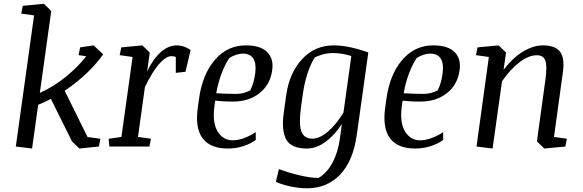

<svg xmlns="http://www.w3.org/2000/svg" viewBox="-20 -783 3117 1026"><path d="M508.3 0 404.3 10.7 364.7 -27.3 252 -254.4Q235.8 -246.1 218.8 -238Q201.7 -230 184.1 -223.1L151.4 10.7L64.5 0L162.1 -700.7L93.3 -710.4L101.6 -752L214.4 -762.7L253.9 -724.6L192.9 -286.6Q230.5 -303.2 265.6 -325.4Q300.8 -347.7 332.3 -373Q363.8 -398.4 391.4 -426.3Q418.9 -454.1 440.9 -482.4L399.9 -488.3L408.2 -529.8L480.5 -540.5L531.2 -492.7Q517.1 -472.2 496.6 -448Q476.1 -423.8 450 -398.4Q423.8 -373 392.6 -347.4Q361.3 -321.8 325.7 -297.9L447.8 -50.8L516.6 -41.5Z M627.9 -529.8 740.7 -540.5 780.3 -502.4 766.1 -400.4Q796.9 -466.8 838.1 -503.7Q879.4 -540.5 924.3 -540.5Q944.8 -540.5 964.6 -533.4Q984.4 -526.4 998.5 -515.1L971.2 -399.4L919.4 -393.6V-478Q916 -480.5 909.7 -481.7Q903.3 -482.9 896 -482.9Q866.7 -482.9 829.8 -440.7Q793 -398.4 754.4 -317.9L717.3 -51.3L786.6 -41.5L778.3 0H564.5L560.5 -41.5L628.9 -51.3L688.5 -478.5L619.6 -488.3Z M1434.6 -407.7Q1423.8 -330.1 1366.7 -285.2Q1309.6 -240.2 1225.1 -240.2Q1195.3 -240.2 1170.4 -241.7Q1145.5 -243.2 1129.9 -245.1L1126 -216.3Q1113.8 -127.4 1143.1 -80.3Q1172.4 -33.2 1223.1 -33.2Q1252.9 -33.2 1287.1 -46.1Q1321.3 -59.1 1346.7 -77.1V-35.2Q1319.8 -15.1 1280.5 -2.2Q1241.2 10.7 1196.8 10.7Q1104 10.7 1062.7 -43.9Q1021.5 -98.6 1037.1 -209.5L1043.5 -254.9Q1061.5 -385.7 1128.2 -463.1Q1194.8 -540.5 1293.5 -540.5Q1372.1 -540.5 1407.7 -504.9Q1443.4 -469.2 1434.6 -407.7ZM1205.1 -472.7Q1182.6 -439.5 1163.8 -389.6Q1145 -339.8 1135.7 -284.7Q1163.1 -283.2 1189.7 -282.2Q1216.3 -281.2 1241.7 -281.2Q1262.7 -281.2 1282.5 -286.4Q1302.2 -291.5 1317.9 -300.8Q1327.6 -320.8 1333.7 -342Q1339.8 -363.3 1343.8 -391.6Q1350.6 -440.9 1334.2 -468.8Q1317.9 -496.6 1277.8 -496.6Q1260.3 -496.6 1241.2 -490.2Q1222.2 -483.9 1205.1 -472.7Z M1470.2 120.6Q1528.3 142.1 1585.7 155Q1643.1 168 1682.1 168Q1726.1 142.6 1756.1 87.4Q1786.1 32.2 1796.4 -43.5L1806.6 -119.6Q1766.1 -58.6 1718 -23.9Q1669.9 10.7 1620.6 10.7Q1535.6 10.7 1509.3 -38.1Q1482.9 -86.9 1496.6 -182.1L1509.3 -273.9Q1526.4 -394 1594.5 -467.3Q1662.6 -540.5 1763.2 -540.5Q1804.7 -540.5 1854.5 -529.8Q1904.3 -519 1948.2 -502.4L1886.7 -63Q1867.2 77.6 1797.1 150.4Q1727.1 223.1 1621.6 223.1Q1576.2 223.1 1530.5 212.9Q1484.9 202.6 1454.1 189ZM1590.3 -225.1Q1575.7 -122.6 1589.8 -82.3Q1604 -42 1648.9 -42Q1688 -42 1731.9 -79.3Q1775.9 -116.7 1815.4 -181.6L1857.4 -483.4Q1837.9 -490.2 1811.5 -494.9Q1785.2 -499.5 1760.3 -499.5Q1732.9 -499.5 1706.5 -492.7Q1680.2 -485.8 1661.1 -475.1Q1640.1 -441.4 1623.5 -390.6Q1606.9 -339.8 1599.6 -289.1Z M2436 -407.7Q2425.3 -330.1 2368.2 -285.2Q2311 -240.2 2226.6 -240.2Q2196.8 -240.2 2171.9 -241.7Q2147 -243.2 2131.3 -245.1L2127.4 -216.3Q2115.2 -127.4 2144.5 -80.3Q2173.8 -33.2 2224.6 -33.2Q2254.4 -33.2 2288.6 -46.1Q2322.8 -59.1 2348.1 -77.1V-35.2Q2321.3 -15.1 2282 -2.2Q2242.7 10.7 2198.2 10.7Q2105.5 10.7 2064.2 -43.9Q2022.9 -98.6 2038.6 -209.5L2044.9 -254.9Q2063 -385.7 2129.6 -463.1Q2196.3 -540.5 2294.9 -540.5Q2373.5 -540.5 2409.2 -504.9Q2444.8 -469.2 2436 -407.7ZM2206.5 -472.7Q2184.1 -439.5 2165.3 -389.6Q2146.5 -339.8 2137.2 -284.7Q2164.6 -283.2 2191.2 -282.2Q2217.8 -281.2 2243.2 -281.2Q2264.2 -281.2 2283.9 -286.4Q2303.7 -291.5 2319.3 -300.8Q2329.1 -320.8 2335.2 -342Q2341.3 -363.3 2345.2 -391.6Q2352.1 -440.9 2335.7 -468.8Q2319.3 -496.6 2279.3 -496.6Q2261.7 -496.6 2242.7 -490.2Q2223.6 -483.9 2206.5 -472.7Z M3001 0 2888.7 10.7 2849.1 -27.3 2894.5 -356.9Q2904.3 -428.7 2894.5 -458.3Q2884.8 -487.8 2848.6 -487.8Q2805.7 -487.8 2757.1 -451.2Q2708.5 -414.6 2662.6 -348.6L2612.3 10.7L2526.4 0L2592.3 -478.5L2523.4 -488.3L2531.7 -529.8L2644.5 -540.5L2684.1 -502.4L2670.9 -409.7Q2717.3 -471.7 2772.7 -506.1Q2828.1 -540.5 2881.8 -540.5Q2947.8 -540.5 2972.9 -506.3Q2998 -472.2 2988.3 -399.9L2940.4 -51.3L3009.3 -41.5Z"/></svg>

Font: Noticia Text
Style: Italic
Weight: 400
Italic angle: -8°
Designer: JM Sole
Foundry: JM Sole
Version: Version 1.003